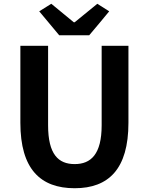

<svg xmlns="http://www.w3.org/2000/svg" viewBox="-20 -984 788 1018"><path d="M519 -530V-320C519 -166 462 -114 376 -114C289 -114 235 -166 235 -320V-741H161H88V-333C88 -88 194 14 376 14C556 14 661 -88 661 -333V-741H519ZM506 -860 559 -924 496 -964 376 -866H371L252 -964L188 -924L294 -797H373H453Z"/></svg>

Font: GenSekiGothic2 TW B
Style: Regular
Weight: 700
Version: Version 2.100;PS 2.1;hotconv 16.6.51;makeotf.lib2.5.65220 DE